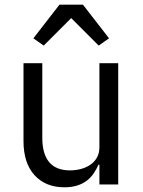

<svg xmlns="http://www.w3.org/2000/svg" viewBox="-20 -785 608 817"><path d="M403 -84H399Q391 -66 379.5 -48.5Q368 -31 351 -17.5Q334 -4 310 4Q286 12 254 12Q174 12 127 -39.5Q80 -91 80 -185V-516H160V-199Q160 -60 278 -60Q302 -60 324.5 -66Q347 -72 364.5 -84Q382 -96 392.5 -114.5Q403 -133 403 -159V-516H483V0H403ZM333 -765 444 -622 400 -591 283 -708 166 -591 122 -622 233 -765Z"/></svg>

Font: IBM Plex Sans Arabic
Style: Regular
Weight: 400
Designer: Mike Abbink, Paul van der Laan, Pieter van Rosmalen, Wael Morcos, Khajak Apelian
Foundry: Bold Monday
Version: Version 1.1